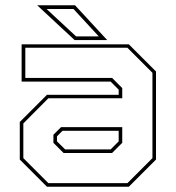

<svg xmlns="http://www.w3.org/2000/svg" viewBox="-20 -708 666 728"><path d="M158 0 55 -103V-245.5L158 -348.5H430V-368L399.5 -398.5H62V-540H468.5L571.5 -437V-103L468.5 0ZM221 -128 182.5 -166.5V-197L211.5 -226H443.5V-166.5L405 -128ZM163.5 -13.5H463L558 -108.5V-432L463 -527H76V-412.5H405L443.5 -374V-335.5H163.5L68.5 -240V-108.5ZM227 -141.5H399.5L430 -172V-212H217L196 -191V-172ZM386.5 -556H263L121 -688H264.5ZM354.5 -570 258.5 -674H156.5L268.5 -570Z"/></svg>

Font: Tourney Thin Thin
Style: Regular
Weight: 250
Version: Version 1.015